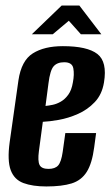

<svg xmlns="http://www.w3.org/2000/svg" viewBox="-20 -671 404 703"><path d="M149.7 11.7Q99.2 11.7 65.7 -0.8Q32.2 -13.3 19.2 -48.1Q6.3 -83 15.3 -149.6L47.5 -376.8Q58.2 -449.2 100.2 -475.6Q142.2 -502 210 -502Q299.7 -502 336.5 -473.4Q373.3 -444.8 360.7 -369Q353.5 -325 327 -297.2Q300.6 -269.3 265.4 -253.8Q230.1 -238.3 195.3 -232.1Q160.5 -226 136.8 -225L122.5 -118Q117.6 -81.5 124.9 -67Q132.2 -52.6 157.5 -52.6Q181.7 -52.6 193 -65.3Q204.2 -78.1 209.5 -114.5L219.2 -183.9H331.9L324.9 -131.9Q317.2 -72.7 297.6 -41.7Q278 -10.6 242.3 0.6Q206.6 11.7 149.7 11.7ZM146.6 -283.1Q157.6 -284.1 172.7 -287.2Q187.8 -290.3 202.9 -299Q218 -307.7 230.1 -324.4Q242.2 -341.1 246.8 -369Q252.6 -398.4 248.5 -420.7Q244.4 -443.1 215.1 -443.1Q189.5 -443.1 176.4 -428.3Q163.4 -413.5 157.5 -366ZM96.6 -545.6 205.9 -650.8H270.5L351 -545.6H276.1L232 -595L173.2 -545.6Z"/></svg>

Font: Alumni Sans SC Thin
Style: Italic
Weight: 100
Italic angle: -8°
Designer: Robert E. Leuschke
Foundry: Robert E. Leuschke
Version: Version 1.016